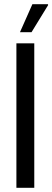

<svg xmlns="http://www.w3.org/2000/svg" viewBox="-20 -893 249 913"><path d="M58 0V-687H143V0ZM75 -740 134 -873H208L209 -869L130 -740Z"/></svg>

Font: Archivo ExtraCondensed
Style: Regular
Weight: 400
Width: 2
Designer: Hector Gatti
Foundry: Omnibus-Type
Version: Version 2.001